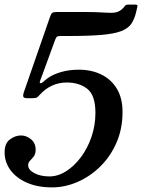

<svg xmlns="http://www.w3.org/2000/svg" viewBox="-42 -802 616 832"><path d="M-22 -142Q-22 -180.5 0.8 -197.8Q23.5 -215 49 -215Q73 -215 92.8 -198.2Q112.5 -181.5 112.5 -153.5Q112.5 -134.5 104.2 -124Q96 -113.5 88 -105.5Q80 -97.5 80 -86Q80 -66 106.8 -51.8Q133.5 -37.5 172.5 -37.5Q208.5 -37.5 243.8 -59.5Q279 -81.5 308 -120Q337 -158.5 354.2 -208.2Q371.5 -258 371.5 -313Q371.5 -389 336.5 -416.8Q301.5 -444.5 247.5 -444.5Q179 -444.5 130 -391Q124 -384 118.8 -380.2Q113.5 -376.5 99.5 -376.5H76.5Q61.5 -376.5 59.2 -382.5Q57 -388.5 60.5 -400L175.5 -731Q179 -742 184.2 -746Q189.5 -750 203 -750H323.5Q378.5 -750 409.8 -747.5Q441 -745 459.2 -748.2Q477.5 -751.5 493 -768.5Q497 -773 500.5 -777.5Q504 -782 513.5 -782H545.5Q555.5 -782 553.5 -774L548 -750Q541 -719.5 527.2 -699.2Q513.5 -679 483.2 -667.2Q453 -655.5 398.2 -650.8Q343.5 -646 254.5 -646H220Q208 -646 204.5 -642.8Q201 -639.5 197 -629.5L142.5 -480.5Q136.5 -464.5 132.5 -454Q128.5 -443.5 131.5 -442Q136.5 -439.5 144.8 -447Q153 -454.5 166.5 -464.5Q188.5 -480 223.2 -490Q258 -500 300 -500Q354 -500 396.8 -479.2Q439.5 -458.5 464.2 -417.8Q489 -377 489 -317Q489 -244 462.8 -183.8Q436.5 -123.5 392.2 -80.2Q348 -37 293.8 -13.5Q239.5 10 184 10Q121 10 74.8 -10.2Q28.5 -30.5 3.2 -65Q-22 -99.5 -22 -142Z"/></svg>

Font: Besley* Medium
Style: Italic
Weight: 500
Italic angle: -13°
Designer: Owen Earl
Foundry: indestructible type*
Version: Version 3.000; ttfautohint (v1.8.3)